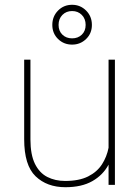

<svg xmlns="http://www.w3.org/2000/svg" viewBox="-20 -780 587 810"><path d="M438 0V-85.4Q414.6 -41.5 369.6 -15.9Q324.7 9.8 255.9 9.8Q178.2 9.8 130.1 -36.4Q82 -82.5 82 -192.9V-528.3H108.4V-191.9Q108.4 -127.4 127.4 -88.9Q146.5 -50.3 179.7 -33.4Q212.9 -16.6 254.9 -16.6Q313.5 -16.6 351.6 -35.6Q389.6 -54.7 410.2 -86.7Q430.7 -118.7 438 -156.7V-528.3H464.8V0ZM200.7 -674.8Q200.7 -710.9 224.9 -735.4Q249 -759.8 284.2 -759.8Q318.8 -759.8 343.3 -735.4Q367.7 -710.9 367.7 -674.8Q367.7 -639.2 343.3 -615.5Q318.8 -591.8 284.2 -591.8Q249 -591.8 224.9 -615.5Q200.7 -639.2 200.7 -674.8ZM227.1 -674.8Q227.1 -649.4 243.2 -633.8Q259.3 -618.2 284.2 -618.2Q309.1 -618.2 325.2 -633.8Q341.3 -649.4 341.3 -674.8Q341.3 -700.7 325.2 -717Q309.1 -733.4 284.2 -733.4Q259.3 -733.4 243.2 -717Q227.1 -700.7 227.1 -674.8Z"/></svg>

Font: Vazirmatn RD FD Thin
Style: Regular
Weight: 100
Designer: Saber Rastikerdar
Foundry: Saber Rastikerdar
Version: Version 33.003